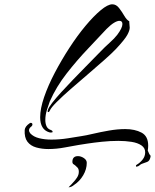

<svg xmlns="http://www.w3.org/2000/svg" viewBox="-20 -658 722 894"><path d="M218 -41Q217 -41 214.5 -41Q212 -41 209 -42Q167 -55 167 -112Q167 -152 185.5 -206Q204 -260 235 -319Q266 -378 303 -435Q340 -492 378 -537.5Q416 -583 449 -610.5Q482 -638 503 -638Q521 -638 534.5 -620.5Q548 -603 559 -584Q570 -565 582 -559V-554Q582 -547 583 -541.5Q584 -536 584 -529Q584 -516 572.5 -495Q561 -474 520 -430Q501 -410 466 -379Q431 -348 389.5 -312.5Q348 -277 309.5 -243.5Q271 -210 244 -183Q217 -156 212 -143Q209 -136 205 -136Q200 -136 203 -146Q206 -157 222.5 -178.5Q239 -200 265 -228.5Q291 -257 320 -287Q349 -317 376 -344.5Q403 -372 422.5 -392Q442 -412 449 -419Q466 -437 490 -458.5Q514 -480 526 -496Q550 -528 550 -546Q550 -561 536 -561Q526 -561 511 -552Q496 -543 476 -523Q439 -483 388.5 -430Q338 -377 290 -315.5Q242 -254 212 -186Q207 -173 199 -148Q191 -123 191 -99Q191 -83 196.5 -70.5Q202 -58 216 -53Q225 -50 225 -44Q225 -41 218 -41ZM616 118Q615 119 614 117.5Q613 116 613 115Q613 110 618 108Q632 100 644 85Q656 70 656 51Q656 31 638.5 19Q621 7 592.5 2.5Q564 -2 531 -2Q493 -2 455 2Q417 6 387.5 10.5Q358 15 346 17Q321 21 282 28.5Q243 36 205 36Q175 36 148.5 28.5Q122 21 107.5 1.5Q93 -18 95 -53Q97 -70 118 -84Q120 -86 123 -86Q131 -86 131 -78Q131 -73 126 -69Q115 -61 115 -51Q115 -45 121 -37Q136 -21 162 -14.5Q188 -8 219 -8Q257 -8 295.5 -14Q334 -20 358 -24Q379 -27 413 -35Q447 -43 487 -50Q527 -57 563 -57Q608 -57 639 -40.5Q670 -24 670 20Q670 25 669.5 31Q669 37 668 43Q675 60 678 63.5Q681 67 681.5 67.5Q682 68 680 76Q676 92 665 96Q654 100 640 105Q635 107 629.5 112Q624 117 616 118ZM343 69Q357 69 370.5 78Q384 87 384 100Q384 130 367.5 158Q351 186 325 203Q312 214 300 214Q300 215 299.5 215Q299 215 299 216Q299 214 301 212.5Q303 211 305 208Q308 205 312.5 200.5Q317 196 321 191Q330 182 338.5 169Q347 156 347 142Q347 129 341 122.5Q335 116 330 112Q327 110 324.5 108Q322 106 320 105Q317 100 317 96Q317 69 343 69Z"/></svg>

Font: The Nautigal
Style: Bold
Weight: 700
Designer: Robert E. Leuschke
Foundry: Robert E. Leuschke
Version: Version 1.100; ttfautohint (v1.8.3)